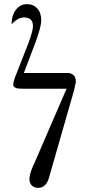

<svg xmlns="http://www.w3.org/2000/svg" viewBox="-20 -738 430 926"><path d="M111 -718Q141 -718 160 -697Q179 -676 179 -639Q179 -612 154 -541L95 -386H307Q322 -386 334 -376Q346 -366 346 -343Q346 -340 337 -302L216 120Q202 168 163 168Q145 168 133.5 156.5Q122 145 122 126Q122 108 131.5 82.5Q141 57 148 44L301 -310H95Q77 -310 68 -311Q59 -312 51.5 -316.5Q44 -321 44 -330Q44 -342 52 -364L116 -527Q139 -589 139 -612Q139 -654 95 -654Q67 -654 36 -621Q36 -663 56.5 -690.5Q77 -718 111 -718Z"/></svg>

Font: Old Standard TT
Style: Regular
Weight: 400
Designer: Alexey Kryukov <alexios@thessalonica.org.ru>
Version: Version 1.0